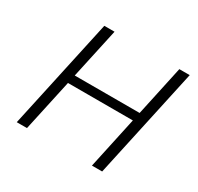

<svg xmlns="http://www.w3.org/2000/svg" viewBox="-142 -826 1023 993"><g transform="rotate(30 369.0 -329.0)"><path d="M518 0 660 -658H722L579 0ZM69 0 212 -658H273L130 0ZM156 -308 167 -359H637L627 -308Z"/></g></svg>

Font: Ysabeau Infant Light
Style: Italic
Weight: 300
Italic angle: -12°
Designer: Christian Thalmann (Catharsis Fonts)
Version: Version 2.001;gftools[0.9.30]; featfreeze: ss01,ss02,lnum